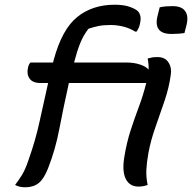

<svg xmlns="http://www.w3.org/2000/svg" viewBox="-20 -784 814 814"><path d="M184 -71Q166 -25 143.5 -7.5Q121 10 87 10Q61 10 44 0Q61 -22 74.5 -44.5Q88 -67 101 -106Q131 -191 147.5 -267.5Q164 -344 184 -432H152Q118 -432 105 -451.5Q92 -471 99 -498Q101 -510 109 -519H205Q206 -525 208 -531Q243 -660 307.5 -712Q372 -764 466 -764Q506 -764 531.5 -754.5Q557 -745 566 -735Q581 -717 574 -686Q570 -665 559 -650H553Q531 -664 504 -671Q477 -678 448 -678Q418 -678 396.5 -673.5Q375 -669 355 -662Q334 -635 320.5 -602Q307 -569 294 -519H515Q548 -519 573.5 -510.5Q599 -502 610 -489Q611 -511 606 -536Q617 -539 625 -540.5Q633 -542 648 -542Q680 -542 694.5 -519Q709 -496 704 -467Q697 -414 678 -357.5Q659 -301 639 -245Q619 -189 609 -134Q602 -95 600.5 -64Q599 -33 606 0Q598 3 588.5 5Q579 7 567 7Q530 7 513.5 -25Q497 -57 507 -118Q517 -180 534 -232Q551 -284 569 -332Q587 -380 600 -432H272Q248 -324 231.5 -237Q215 -150 184 -71ZM657 -753Q670 -756 684.5 -757Q699 -758 712 -758Q750 -758 765 -737Q780 -716 771 -679L762 -644Q750 -642 735.5 -641Q721 -640 707 -640Q627 -640 649 -721Z"/></svg>

Font: Recursive Sn Csl St
Style: Italic
Weight: 400
Italic angle: -15°
Version: Version 1.079;hotconv 1.0.112;makeotfexe 2.5.65598; ttfautoh